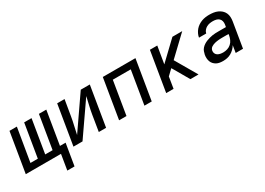

<svg xmlns="http://www.w3.org/2000/svg" viewBox="-9 -1256 3017 2186"><g transform="rotate(-30 1500.0 -163.5)"><path d="M432 201 465 0H2L88 -520H185L112 -84H209L281 -520H378L306 -84H403L475 -520H572L500 -84H574L527 201Z M629 0 715 -520H812L777 -312Q768 -257 755 -203Q742 -149 731 -94L1025 -520H1144L1058 0H962L996 -208Q1005 -263 1018 -317Q1031 -371 1043 -426L748 0Z M1229 0 1315 -520H1744L1658 0H1562L1634 -436H1398L1326 0Z M1848 0 1934 -520H2031L1993 -294L2230 -520H2359L2109 -282L2273 0H2166L2058 -187L2040 -217L1969 -149L1945 0Z M2595 8Q2595 8 2595 8Q2595 8 2595 8H2594Q2572 8 2549.5 4.5Q2527 1 2508.5 -9Q2490 -19 2475.5 -34.5Q2461 -50 2453.5 -70Q2446 -90 2444.5 -112.5Q2443 -135 2447 -158Q2451 -178 2458.5 -198.5Q2466 -219 2481 -235.5Q2496 -252 2514.5 -264Q2533 -276 2553 -284Q2573 -292 2593.5 -297.5Q2614 -303 2634.5 -306.5Q2655 -310 2675.5 -310.5Q2696 -311 2717 -311H2813L2818 -341Q2822 -363 2817 -384.5Q2812 -406 2796.5 -420Q2781 -434 2760 -439Q2739 -444 2716 -444Q2696 -444 2675 -440.5Q2654 -437 2634.5 -426.5Q2615 -416 2600.5 -398.5Q2586 -381 2582 -360H2487Q2491 -385 2502.5 -409Q2514 -433 2531 -453Q2548 -473 2570.5 -488Q2593 -503 2617.5 -512Q2642 -521 2667 -524.5Q2692 -528 2716 -528Q2745 -528 2773 -524Q2801 -520 2826 -509Q2851 -498 2871 -480Q2891 -462 2902.5 -437.5Q2914 -413 2915.5 -384.5Q2917 -356 2912 -327L2858 0H2762L2777 -94Q2763 -70 2742.5 -50Q2722 -30 2698 -16.5Q2674 -3 2647.5 2.5Q2621 8 2595 8ZM2645 -76Q2671 -76 2698.5 -84.5Q2726 -93 2747.5 -112.5Q2769 -132 2780.5 -158Q2792 -184 2797 -211L2799 -228H2717Q2705 -228 2692.5 -227.5Q2680 -227 2668 -226Q2656 -225 2643.5 -223Q2631 -221 2618.5 -218Q2606 -215 2594 -210Q2582 -205 2571 -198Q2560 -191 2553 -180Q2546 -169 2544 -157Q2540 -137 2548 -119.5Q2556 -102 2571.5 -92.5Q2587 -83 2606 -79.5Q2625 -76 2645 -76Z"/></g></svg>

Font: Iosevka SS04 Md Ex Obl
Style: Regular
Weight: 500
Width: 7
Italic angle: -9°
Monospace: yes
Designer: Belleve Invis
Foundry: Belleve Invis
Version: Version 19.0.0; ttfautohint (v1.8.4)